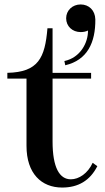

<svg xmlns="http://www.w3.org/2000/svg" viewBox="-20 -827 471 862"><path d="M13 -474H99V-172C99 -48 166 15 259 15C331 15 384 -16 417 -81L396 -96C374 -48 334 -22 298 -22C248 -22 216 -73 216 -192V-474H389V-500H216V-700H193C182 -567 152 -503 13 -500ZM269 -553 273 -534C372 -557 409 -636 408 -740C407 -781 379 -807 342 -807C305 -807 277 -780 277 -745C277 -709 305 -683 342 -683C354 -683 365 -685 375 -690C376 -636 341 -568 269 -553Z"/></svg>

Font: Sprat Medium
Style: Regular
Weight: 500
Designer: Ethan Nakache
Foundry: Collletttivo
Version: Version 2.000;Glyphs 3.2 (3217)